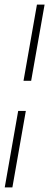

<svg xmlns="http://www.w3.org/2000/svg" viewBox="-64 -731 212 829"><path d="M-43.5 78H-10.5L47.5 -252H14.5ZM37.5 -382H70.5L128.5 -711H95.5Z"/></svg>

Font: Anybody Condensed ExtraLight
Style: Italic
Weight: 250
Width: 3
Italic angle: -10°
Version: Version 1.113;gftools[0.9.25]